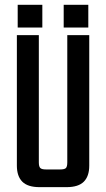

<svg xmlns="http://www.w3.org/2000/svg" viewBox="-20 -771 437 791"><path d="M52.9 -657.6V-751.3H154.4V-657.6ZM242.4 -657.6V-751.3H343.8V-657.6ZM257.2 -102V-626.2H347.7V-88.5Q347.7 -45.1 325.3 -22.5Q302.8 0 254.4 0H188.2V-72.9H227.5Q246 -72.9 251.6 -78.8Q257.2 -84.7 257.2 -102ZM140 -626.2V-102Q140 -84.7 146 -78.8Q152 -72.9 169.7 -72.9H201.1V0H142.8Q94.4 0 71.9 -22.5Q49.5 -45.1 49.5 -88.5V-626.2Z"/></svg>

Font: Teko Variable Light
Style: Regular
Weight: 300
Designer: Manushi Parikh, Jonny Pinhorn
Foundry: Indian Type Foundry
Version: Version 3.000